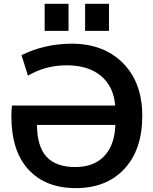

<svg xmlns="http://www.w3.org/2000/svg" viewBox="-20 -967 793 997"><path d="M421.9 -806.6V-947.3H545.9V-806.6ZM211.9 -806.6V-947.3H335.9V-806.6ZM326.2 -627.9Q216.8 -627.9 125 -574.2L91.8 -680.7Q210 -739.3 351.6 -740.2Q518.6 -740.2 618.7 -639.2Q718.8 -538.1 718.8 -365.2Q718.8 -190.4 626 -90.3Q533.2 9.8 374 9.8Q216.8 9.8 127.9 -86.4Q39.1 -182.6 39.1 -363.3Q39.1 -394.5 42 -418.9H578.1Q570.3 -517.6 504.4 -572.8Q438.5 -627.9 326.2 -627.9ZM579.1 -318.4H171.9Q172.9 -205.1 222.2 -152.3Q271.5 -99.6 371.1 -99.6Q466.8 -99.6 521 -156.2Q575.2 -212.9 579.1 -318.4Z"/></svg>

Font: Mgen+ 1c bold
Style: Bold
Weight: 700
Designer: [Source Han Sans]
Ryoko NISHIZUKA  (kana & ideographs); Paul D. Hunt (Latin, Greek & Cyrillic); Wenlong ZHANG  (bopomofo
Version: Version 1.059.20150602